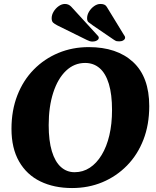

<svg xmlns="http://www.w3.org/2000/svg" viewBox="-20 -934 790 970"><path d="M344 16Q253 16 184 -17.5Q115 -51 76.5 -118Q38 -185 38 -283Q38 -376 67.5 -452Q97 -528 150.5 -582.5Q204 -637 275 -666.5Q346 -696 428 -696Q571 -696 652.5 -620.5Q734 -545 734 -398Q734 -304 704.5 -228Q675 -152 621.5 -97.5Q568 -43 497.5 -13.5Q427 16 344 16ZM357 -64Q399 -64 433.5 -86.5Q468 -109 493.5 -151Q519 -193 532.5 -250.5Q546 -308 546 -378Q546 -457 530 -510Q514 -563 483.5 -589.5Q453 -616 410 -616Q355 -616 313.5 -576.5Q272 -537 249 -466Q226 -395 226 -302Q226 -223 242 -170Q258 -117 287.5 -90.5Q317 -64 357 -64ZM604 -761 519 -900Q514 -908 506 -911Q498 -914 487 -914Q471 -914 455.5 -903Q440 -892 430 -875.5Q420 -859 420 -842Q420 -827 427.5 -821.5Q435 -816 450 -805L554 -734Q564 -727 569.5 -726Q575 -725 583 -725Q595 -725 603.5 -730.5Q612 -736 612 -744Q612 -748 610 -751.5Q608 -755 604 -761ZM470 -758 340 -900Q327 -914 308 -914Q292 -914 276.5 -903Q261 -892 251 -875.5Q241 -859 241 -842Q241 -827 248 -820Q255 -813 271 -805L419 -732Q427 -728 433.5 -726Q440 -724 448 -724Q460 -724 469.5 -729.5Q479 -735 479 -743Q479 -747 477 -750Q475 -753 470 -758Z"/></svg>

Font: Alkatra
Style: Regular
Weight: 400
Designer: Suman Bhandary
Version: Version 1.100;gftools[0.9.22]